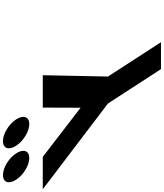

<svg xmlns="http://www.w3.org/2000/svg" viewBox="-486 -1222 1143 1340"><g transform="rotate(-90 86.0 -551.5)"><path d="M-465.4 -1103C-516.4 -1103 -530.9 -1062 -497.8 -1011C-464.8 -960 -397.3 -919 -346.3 -919C-295.3 -919 -280.8 -960 -313.8 -1011C-346.9 -1062 -414.4 -1103 -465.4 -1103ZM-228.4 -1103C-279.4 -1103 -293.9 -1062 -260.8 -1011C-227.8 -960 -160.3 -919 -109.3 -919C-58.3 -919 -43.8 -960 -76.8 -1011C-109.9 -1062 -177.4 -1103 -228.4 -1103ZM-564.4 -825 34.3 -370 274 0H462L222.3 -370L231.6 -825H5.6L4.6 -561L-338.4 -825Z"/></g></svg>

Font: Hussar
Style: BdOpOblSeven
Weight: 700
Foundry: Cannot Into Space Fonts
Version: Version 2.00